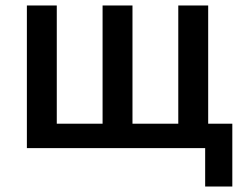

<svg xmlns="http://www.w3.org/2000/svg" viewBox="-20 -540 888 700"><path d="M728 140V0H78V-520H187V-89H354V-520H463V-89H630V-520H739V-89H827V140Z"/></svg>

Font: IBM Plex Sans Medm
Style: Regular
Weight: 500
Designer: Mike Abbink, Paul van der Laan, Pieter van Rosmalen
Foundry: Bold Monday
Version: Version 3.005